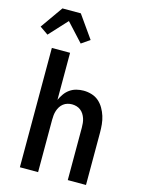

<svg xmlns="http://www.w3.org/2000/svg" viewBox="-170 -1068 862 1150"><g transform="rotate(15 261.0 -492.5)"><path d="M70 0V-740H183V-448Q192 -468 205 -486.5Q218 -505 236.5 -518Q255 -531 277 -536.5Q299 -542 321 -542Q346 -542 371 -534.5Q396 -527 415 -510.5Q434 -494 447 -471.5Q460 -449 467.5 -425Q475 -401 477.5 -375.5Q480 -350 480 -325V0H367V-325Q367 -339 365.5 -353.5Q364 -368 359.5 -381.5Q355 -395 347.5 -407Q340 -419 328.5 -428Q317 -437 303 -441Q289 -445 275 -445Q261 -445 247 -441Q233 -437 221.5 -428Q210 -419 202.5 -407Q195 -395 190.5 -381.5Q186 -368 184.5 -353.5Q183 -339 183 -325V0ZM24 -810 -28 -846 70 -985H184L282 -846L230 -810L127 -922Z"/></g></svg>

Font: Lode Term
Style: Bold
Weight: 700
Monospace: yes
Designer: Belleve Invis
Foundry: Belleve Invis
Version: Version 29.2.0